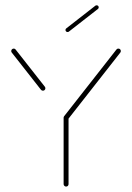

<svg xmlns="http://www.w3.org/2000/svg" viewBox="-20 -701 496 721"><path d="M228.1 -267.4Q231.9 -267.4 234.6 -264.6Q237.4 -261.9 237.4 -258.1V-9.6Q237.4 -5.9 234.8 -3.1Q232.2 -0.4 228.1 -0.4Q224.4 -0.4 221.7 -3.1Q218.9 -5.9 218.9 -9.6V-258.1Q218.9 -261.9 221.7 -264.6Q224.4 -267.4 228.1 -267.4ZM150.4 -369.6Q150.4 -365.9 147.8 -363.1Q145.2 -360.4 141.1 -360.4Q136.7 -360.4 133.7 -364.1L24.1 -503.7Q22.2 -506.3 22.2 -509.3Q22.2 -513.3 25 -515.9Q27.8 -518.5 31.5 -518.5Q36.3 -518.5 38.5 -515.2L148.5 -375.2Q150.4 -372.6 150.4 -369.6ZM424.4 -518.5Q428.5 -518.5 431.1 -515.9Q433.7 -513.3 433.7 -509.3Q433.7 -506.3 431.9 -503.7L235.6 -253.3Q232.6 -249.6 228.1 -249.6Q224.4 -249.6 221.7 -252.4Q218.9 -255.2 218.9 -258.9Q218.9 -261.9 220.7 -264.4L417.4 -515.2Q419.6 -518.5 424.4 -518.5ZM233.7 -580.7Q230.4 -580.7 228.1 -583Q225.9 -585.2 225.9 -588.5Q225.9 -592.2 228.9 -594.4L338.1 -679.6Q340 -681.1 343 -681.1Q346.3 -681.1 348.5 -678.9Q350.7 -676.7 350.7 -673.3Q350.7 -669.6 347.8 -667.4L238.5 -582.2Q236.7 -580.7 233.7 -580.7Z"/></svg>

Font: 26F Galaxy Sans Hairline
Style: Regular
Weight: 50
Designer: C₂₉H₂₅N₃O₅
Version: Version 1.100